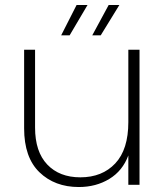

<svg xmlns="http://www.w3.org/2000/svg" viewBox="-20 -743 663 772"><path d="M541 -543V0H496V-118Q473 -56 419.5 -23.5Q366 9 297 9Q200 9 138.5 -50.5Q77 -110 77 -227V-543H121V-230Q121 -133 170 -81.5Q219 -30 303 -30Q391 -30 443.5 -86Q496 -142 496 -252V-543ZM288 -723H332L260 -601H226ZM417 -723H460L385 -601H351Z"/></svg>

Font: Poppins ExtraLight
Style: Regular
Weight: 275
Designer: Ninad Kale (Devanagari), Jonny Pinhorn (Latin)
Foundry: Indian Type Foundry
Version: Version 3.200;PS 1.000;hotconv 16.6.54;makeotf.lib2.5.65590